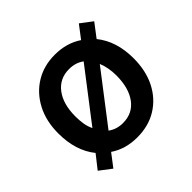

<svg xmlns="http://www.w3.org/2000/svg" viewBox="-152 -711 900 900"><g transform="rotate(-45 298.5 -261.0)"><path d="M115 37 56 -8 108 -74Q49 -147 49 -262Q49 -344 81.5 -405.5Q114 -467 170 -501Q226 -535 298 -535Q376 -535 434 -496L482 -559L540 -515L489 -448Q548 -375 548 -262Q548 -179 516.5 -117.5Q485 -56 429 -21.5Q373 13 298 13Q220 13 163 -26ZM180 -167 372 -417Q341 -440 298 -440Q235 -440 198.5 -392Q162 -344 162 -262Q162 -234 166 -210.5Q170 -187 180 -167ZM298 -82Q362 -82 398 -130.5Q434 -179 434 -262Q434 -313 417 -355L225 -105Q256 -82 298 -82Z"/></g></svg>

Font: Ubuntu Sans SemiBold
Style: Regular
Weight: 600
Designer: Dalton Maag Ltd
Foundry: Dalton Maag Ltd
Version: Version 1.006; ttfautohint (v1.8.4.7-5d5b)